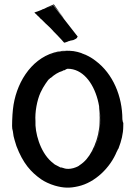

<svg xmlns="http://www.w3.org/2000/svg" viewBox="-20 -845 618 877"><path d="M143 -782C147 -779 145 -780 149 -776C154 -770 155 -771 158 -768C162 -762 164 -761 171 -755C180 -747 181 -744 189 -737C191 -736 217 -711 226 -700C235 -692 245 -680 255 -670C262 -663 262 -662 273 -650C281 -652 279 -651 284 -653C285 -654 286 -654 287 -654C289 -655 293 -657 296 -658V-657C297 -658 299 -658 300 -659L315 -662L327 -668C328 -670 328 -670 332 -671V-673C332 -675 334 -677 335 -678C335 -679 335 -679 334 -679L224 -820L185 -805L225 -821L267 -766C264 -771 229 -816 225 -822C224 -821 223 -821 222 -821L225 -822C244 -796 246 -797 265 -769C273 -758 269 -764 272 -760C267 -769 233 -814 226 -825C191 -811 199 -813 182 -805L173 -802C172 -800 161 -797 152 -793C150 -792 145 -791 137 -788C140 -785 142 -782 143 -782ZM542 -286C541 -286 540 -296 539 -300C539 -405 496 -508 417 -567C305 -655 129 -615 58 -426C107 -558 223 -638 344 -604C353 -602 362 -599 368 -596C324 -616 274 -619 227 -605C118 -573 51 -460 39 -345C36 -320 34 -263 36 -257C40 -243 37 -253 42 -223C42 -222 50 -192 55 -178C85 -99 121 -59 168 -26C182 -16 207 -4 231 3C270 14 298 15 337 6C414 -11 484 -79 514 -154C514 -153 513 -152 513 -151L520 -166C520 -164 520 -162 522 -169C534 -200 543 -234 543 -268C544 -289 543 -282 542 -286ZM333 -608C302 -615 270 -614 241 -607C270 -615 302 -615 333 -608ZM346 -604 349 -603C348 -603 347 -604 346 -604ZM368 -596 375 -593C374 -594 371 -595 368 -596ZM398 -145C430 -197 442 -268 436 -332C435 -343 434 -352 432 -360C440 -288 436 -224 400 -155C385 -127 368 -106 343 -90C342 -88 332 -82 315 -77C281 -68 266 -80 261 -80C256 -79 255 -81 247 -85C227 -95 233 -91 214 -107C162 -153 139 -242 142 -292C139 -332 149 -387 165 -422C178 -451 200 -480 204 -484L203 -482C219 -498 206 -484 213 -490C227 -503 247 -516 266 -521C266 -522 267 -522 268 -523C276 -525 274 -524 277 -525C279 -526 278 -526 279 -527C279 -528 286 -530 289 -531C423 -531 484 -285 398 -145ZM414 -181C428 -213 435 -252 436 -287C434 -245 426 -209 414 -181Z"/></svg>

Font: HIVNotRetro
Style: Regular
Weight: 400
Designer: Feorag
Foundry: Feorag
Version: Version 1.000;PS 001.000;hotconv 1.0.88;makeotf.lib2.5.64775